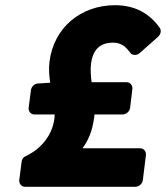

<svg xmlns="http://www.w3.org/2000/svg" viewBox="-20 -693 638 738"><path d="M297 -123C320 -154 335 -191 341 -236C342 -242 343 -247 343 -253H452C463 -253 478 -263 480 -278L489 -352C490 -363 482 -377 467 -377H332C329 -402 327 -425 330 -448C337 -504 366 -529 414 -529C443 -529 461 -517 480 -491C489 -478 507 -480 517 -489L588 -552C598 -561 601 -576 594 -586C557 -638 503 -673 422 -673C292 -673 186 -588 170 -454C167 -427 169 -401 173 -375L125 -372C112 -371 101 -360 99 -347L90 -278C89 -267 97 -253 112 -253H190C190 -248 190 -242 189 -237C181 -174 139 -121 79 -93C70 -89 64 -81 63 -71L54 0C53 11 61 25 76 25H501C512 25 527 15 529 0L541 -98C542 -109 534 -123 519 -123Z"/></svg>

Font: Falling Sky
Style: BlkObl
Weight: 900
Designer: Paul D. Hunt
Foundry: Adobe Systems Incorporated
Version: Version 1.02